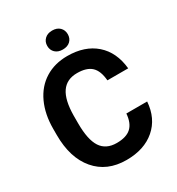

<svg xmlns="http://www.w3.org/2000/svg" viewBox="-211 -1031 1077 1171"><g transform="rotate(-30 327.0 -445.5)"><path d="M621.6 -236.8Q613.3 -122.1 536.9 -56.2Q460.4 9.8 335.4 9.8Q198.7 9.8 120.4 -82.3Q42 -174.3 42 -335V-378.4Q42 -481 78.1 -559.1Q114.3 -637.2 181.4 -679Q248.5 -720.7 337.4 -720.7Q460.4 -720.7 535.6 -654.8Q610.8 -588.9 622.6 -469.7H476.1Q470.7 -538.6 437.7 -569.6Q404.8 -600.6 337.4 -600.6Q264.2 -600.6 227.8 -548.1Q191.4 -495.6 190.4 -385.3V-331.5Q190.4 -216.3 225.3 -163.1Q260.3 -109.9 335.4 -109.9Q403.3 -109.9 436.8 -140.9Q470.2 -171.9 475.1 -236.8ZM335.4 -901.4Q369.1 -901.4 388.4 -882.6Q407.7 -863.8 407.7 -834.5Q407.7 -805.2 388.4 -786.6Q369.1 -768.1 335.4 -768.1Q302.2 -768.1 282.7 -786.6Q263.2 -805.2 263.2 -834.5Q263.2 -863.8 283 -882.6Q302.7 -901.4 335.4 -901.4Z"/></g></svg>

Font: Robotiche
Style: Bold
Weight: 700
Designer: Google
Version: Version 2.001150; 2014